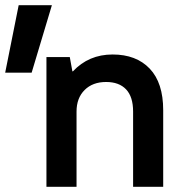

<svg xmlns="http://www.w3.org/2000/svg" viewBox="-29 -720 709 740"><path d="M150 -500H240L250 -445H252Q313 -510 405 -510Q496 -510 548 -455.5Q600 -401 600 -295V0H484V-290Q484 -347 457 -375.5Q430 -404 380 -404Q328 -404 297 -373Q266 -342 266 -290V0H150ZM43 -700H171L93 -440H-9Z"/></svg>

Font: PT Root UI Bold
Style: Regular
Weight: 700
Designer: Vitaly Kuzmin
Foundry: ParaType Ltd.
Version: Version 2.000G